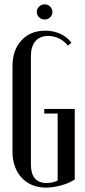

<svg xmlns="http://www.w3.org/2000/svg" viewBox="-20 -848 387 876"><path d="M37 -547Q37 -619 77.5 -663.5Q118 -708 187 -708Q223 -708 254.5 -694Q286 -680 306 -653L290 -640Q273 -661 249.5 -672.5Q226 -684 200 -684Q162 -684 141.5 -660Q121 -636 121 -591V-98Q121 -13 193 -13Q219 -13 243 -24V-330H182V-351H321V-29Q295 -12 258.5 -2Q222 8 190 8Q155 8 126.5 -4Q98 -16 78 -38Q58 -60 47.5 -90Q37 -120 37 -156ZM148 -794Q148 -808 158.5 -818Q169 -828 184 -828Q199 -828 209 -818Q219 -808 219 -794Q219 -779 209 -769Q199 -759 184 -759Q169 -759 158.5 -769Q148 -779 148 -794Z"/></svg>

Font: Moniqa SemBd Narrow Heading
Style: Regular
Weight: 600
Width: 4
Designer: Rajesh Rajput
Foundry: Rajesh Rajput
Version: Version 1.000